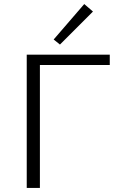

<svg xmlns="http://www.w3.org/2000/svg" viewBox="-20 -928 593 948"><path d="M276 -708 245 -733 396 -908 439 -871ZM522 -607H177V0H112V-658H522Z"/></svg>

Font: Isabella Sans
Style: Regular
Weight: 400
Designer: Original fonts by Christian Thalmann (Catharsis Fonts), Modifications by Cristiano Sobral
Version: Version 0.002;July 12, 2020;FontCreator 13.0.0.2655 64-bit; 